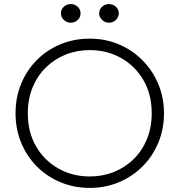

<svg xmlns="http://www.w3.org/2000/svg" viewBox="-20 -904 878 939"><path d="M419 15Q342 15 275.8 -12.8Q209.5 -40.5 160.2 -90Q111 -139.5 83.5 -206Q56 -272.5 56 -350Q56 -428 83.5 -494.5Q111 -561 160.2 -610.5Q209.5 -660 275.8 -687.5Q342 -715 419 -715Q495.5 -715 561.5 -687Q627.5 -659 677 -609Q726.5 -559 754.2 -492.8Q782 -426.5 782 -350Q782 -272.5 754.2 -206Q726.5 -139.5 677 -90Q627.5 -40.5 561.5 -12.8Q495.5 15 419 15ZM419 -41Q482 -41 537 -63Q592 -85 633.5 -125.8Q675 -166.5 698.5 -223.5Q722 -280.5 722 -350Q722 -443 681.2 -512.5Q640.5 -582 571.8 -620.5Q503 -659 419 -659Q356 -659 301 -637Q246 -615 204.5 -574.2Q163 -533.5 139.5 -476.8Q116 -420 116 -350Q116 -257 156.8 -187.5Q197.5 -118 266.2 -79.5Q335 -41 419 -41ZM326 -793Q306 -793 292 -806.8Q278 -820.5 278 -839Q278 -851.5 284.5 -861.8Q291 -872 302 -878Q313 -884 326 -884Q345.5 -884 359.8 -871Q374 -858 374 -839Q374 -826.5 367.8 -816Q361.5 -805.5 350.5 -799.2Q339.5 -793 326 -793ZM513 -793Q493 -793 479 -806.8Q465 -820.5 465 -839Q465 -851 471.2 -861.2Q477.5 -871.5 488.5 -877.8Q499.5 -884 513 -884Q532.5 -884 546.8 -871Q561 -858 561 -839Q561 -826.5 554.5 -816Q548 -805.5 537 -799.2Q526 -793 513 -793Z"/></svg>

Font: Geologica-Sharp
Style: Regular
Weight: 100
Designer: Sindre Bremnes, Frode Helland
Foundry: Monokrom Skriftforlag AS
Version: Version 1.010;gftools[0.9.28]